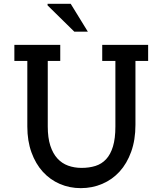

<svg xmlns="http://www.w3.org/2000/svg" viewBox="-20 -975 801 1005"><path d="M55.2 -656.2H123V-313Q123 -237.3 144.8 -177.2Q166.5 -117.2 204.3 -75.7Q242.2 -34.2 293.2 -12.2Q344.2 9.8 402.8 9.8Q462.9 9.8 515.1 -12.5Q567.4 -34.7 606 -76.9Q644.5 -119.1 666.7 -180.9Q689 -242.7 689 -321.8V-656.2H755.4V-740.2H515.1V-656.2H584V-313Q584 -250 571.3 -208.3Q558.6 -166.5 535.4 -141.6Q512.2 -116.7 479.5 -106.4Q446.8 -96.2 407.2 -96.2Q369.1 -96.2 336.7 -107.9Q304.2 -119.6 280.5 -145.5Q256.8 -171.4 243.4 -212.6Q230 -253.9 230 -313V-656.2H295.4V-740.2H55.2ZM369.1 -809.1 229 -946.8V-955.1H350.1L439.9 -809.1Z"/></svg>

Font: Twentytwelve Slab
Style: TwentytwelveSlab
Weight: 400
Designer: Domenico Catapano
Version: Version 1.00 2012